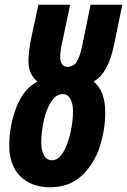

<svg xmlns="http://www.w3.org/2000/svg" viewBox="-20 -780 536 810"><path d="M19 -165Q19 -250 49 -327.5Q79 -405 138 -436Q100 -467 100 -521Q100 -565 115 -635L142 -760H276L245 -614Q234 -568 234 -537Q234 -521 242 -509.5Q250 -498 264 -498Q289 -498 303 -518.5Q317 -539 328 -593L362 -760H496L461 -590Q448 -529 427.5 -492Q407 -455 375 -436Q424 -396 424 -305Q424 -235 401.5 -163Q379 -91 326.5 -40.5Q274 10 191 10Q112 10 65.5 -36.5Q19 -83 19 -165ZM288 -312Q288 -344 276.5 -363.5Q265 -383 245 -383Q216 -383 195.5 -350.5Q175 -318 164.5 -270Q154 -222 154 -178Q154 -146 165.5 -125Q177 -104 199 -104Q227 -104 247 -138Q267 -172 277.5 -220.5Q288 -269 288 -312Z"/></svg>

Font: Noto Sans Display Ex Bold Cond
Style: Italic
Weight: 800
Width: 3
Italic angle: -12°
Designer: Monotype Design team
Foundry: Monotype Imaging Inc.
Version: Version 1.000